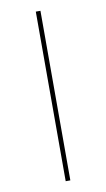

<svg xmlns="http://www.w3.org/2000/svg" viewBox="-84 -772 451 814"><g transform="rotate(-10 141.0 -365.0)"><path d="M131 0V-730H151V0Z"/></g></svg>

Font: M PLUS 1p Thin
Style: Regular
Weight: 250
Version: Version 1.062